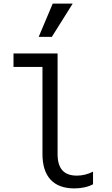

<svg xmlns="http://www.w3.org/2000/svg" viewBox="-20 -1037 620 1067"><path d="M300 -181V-740H55V-665H216V-181C216 -56 277 10 393 10C433 10 469 2 497 -13V-83C467 -68 437 -61 407 -61C335 -61 300 -100 300 -181ZM384 -1017H273L195 -832H268Z"/></svg>

Font: CommitMono-dimboump
Style: Regular
Weight: 400
Monospace: yes
Designer: Eigil Nikolajsen
Foundry: Eigil Nikolajsen
Version: Version 1.143